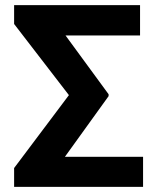

<svg xmlns="http://www.w3.org/2000/svg" viewBox="-20 -731 607 751"><path d="M404.8 -355 233.9 -117.7H539.6V0H35.2V-73.7L249.5 -358.9L35.2 -637.2V-710.9H527.8V-592.3H236.3L404.8 -362.3Z"/></svg>

Font: SteelSelectRoboto
Style: Roboto-Bold
Weight: 700
Designer: Google
Version: Version 2.137; 2017